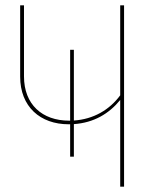

<svg xmlns="http://www.w3.org/2000/svg" viewBox="-20 -701 612 721"><path d="M431.4 -680.9V-343C391.1 -288.5 331.1 -253.3 257.4 -248.4V-514.1H243.4V-247.9C242.1 -247.9 240.9 -247.9 239.6 -247.9C138.4 -247.9 70.1 -308.7 70.1 -414.1V-680.9H55.7V-413.3C55.7 -300.4 131 -234.3 237.9 -234.3C239.7 -234.3 241.6 -234.3 243.4 -234.3V-112.7H257.4V-234.9C332.3 -240 389.4 -274 431.4 -325.6V0H445.9V-680.9Z"/></svg>

Font: Fira Sans Hair
Style: Regular
Weight: 100
Designer: bBox Type GmbH & Carrois Corporate GbR & Edenspiekermann AG
Foundry: bBox Type GmbH & Carrois Corporate GbR & Edenspiekermann AG
Version: Version 4.300;PS 004.300;hotconv 1.0.88;makeotf.lib2.5.64775